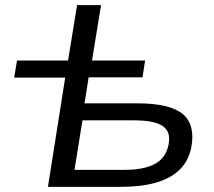

<svg xmlns="http://www.w3.org/2000/svg" viewBox="-20 -725 832 745"><path d="M166 0 233 -424H35L46 -490H244L279 -705H372L337 -490H543L533 -425H324L308 -324H514Q639 -324 689 -282.5Q739 -241 722 -152Q711 -99 676 -65.5Q641 -32 584 -16Q527 0 449 0ZM269 -66H464Q538 -66 581 -89Q624 -112 634 -164Q644 -213 612 -235.5Q580 -258 500 -258H300Z"/></svg>

Font: Nunito Sans 10pt Expanded
Style: Italic
Weight: 400
Width: 7
Italic angle: -9°
Designer: Vernon Adams
Foundry: Vernon Adams
Version: Version 3.101;gftools[0.9.27]